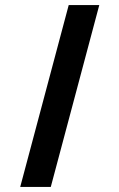

<svg xmlns="http://www.w3.org/2000/svg" viewBox="-20 -740 473 760"><path d="M373 -720 181 0H60L252 -720Z"/></svg>

Font: Vela Sans Bd
Style: Bold
Weight: 700
Designer: Principal design: Mikhail Sharanda - project Manrope.
Design modification: Ravid Balaliev
Foundry: Mikhail Sharanda
Version: Version 1.001